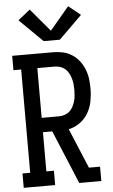

<svg xmlns="http://www.w3.org/2000/svg" viewBox="-64 -1024 627 1065"><g transform="rotate(-5 250.0 -491.0)"><path d="M24 0V-80H67V-655H24V-735H253Q280 -735 307 -729Q334 -723 357 -708Q380 -693 397 -671Q414 -649 424 -623.5Q434 -598 437.5 -571Q441 -544 441 -516Q441 -481 434.5 -446.5Q428 -412 410.5 -381.5Q393 -351 364 -330Q335 -309 301 -302L394 -80H456V0H333L209 -298H157V-80H199V0ZM157 -378H253Q269 -378 284.5 -383Q300 -388 312 -398.5Q324 -409 331.5 -423.5Q339 -438 343.5 -453Q348 -468 349.5 -484Q351 -500 351 -516Q351 -532 349.5 -548Q348 -564 343.5 -579.5Q339 -595 331.5 -609.5Q324 -624 312 -634.5Q300 -645 284.5 -650Q269 -655 253 -655H157ZM205 -801 76 -928 143 -982 250 -855 357 -982 424 -928 295 -801Z"/></g></svg>

Font: Iosevka Slab Medium
Style: Regular
Weight: 500
Monospace: yes
Designer: Belleve Invis
Foundry: Belleve Invis
Version: Version 11.1.1; ttfautohint (v1.8.3)